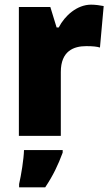

<svg xmlns="http://www.w3.org/2000/svg" viewBox="-20 -583 475 824"><path d="M371 -563C311 -563 258 -516 232 -465H223L196 -553H61V0H241V-274C241 -364 296 -385 350 -385C379 -385 396 -383 409 -379L425 -557C410 -560 389 -563 371 -563ZM249 72V61H83C82 100 71 168 62 207V221H174C208 170 229 126 249 72Z"/></svg>

Font: Noto Sans Khmer SemiCondensed Black
Style: Regular
Weight: 900
Width: 4
Designer: Danh Hong and the Monotype Design Team
Foundry: Monotype Imaging Inc.
Version: Version 2.004